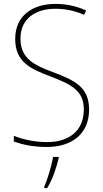

<svg xmlns="http://www.w3.org/2000/svg" viewBox="-20 -744 527 985"><path d="M437 -182C437 -298 363 -332 249 -375C159 -409 85 -441 85 -546C85 -648 162 -699 263 -699C307 -699 357 -692 411 -668L422 -690C375 -712 321 -724 265 -724C147 -724 58 -664 58 -544C58 -427 135 -391 236 -353C346 -311 410 -280 410 -182C410 -71 331 -15 223 -15C156 -15 97 -29 51 -47V-18C96 -2 149 10 221 10C345 10 437 -54 437 -182ZM281 68V61H252C246 103 222 181 207 214V221H222C250 175 269 118 281 68Z"/></svg>

Font: Noto Sans Ethiopic SemiCondensed Thin
Style: Regular
Weight: 100
Width: 4
Designer: Monotype Design Team
Foundry: Monotype Imaging Inc.
Version: Version 2.102